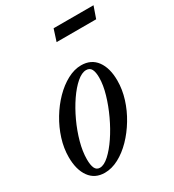

<svg xmlns="http://www.w3.org/2000/svg" viewBox="-187 -879 904 996"><g transform="rotate(-30 264.5 -381.0)"><path d="M146.5 10.5Q87.5 10.5 55.5 -33.8Q23.5 -78 23.5 -153.5Q23.5 -206.5 40.5 -260.5Q57.5 -314.5 87 -363.5Q116.5 -412.5 154.2 -451Q192 -489.5 234 -512Q276 -534.5 317 -534.5Q376.5 -534.5 408.8 -490.8Q441 -447 441 -372Q441 -318.5 424 -264.2Q407 -210 377.2 -160.8Q347.5 -111.5 309.8 -72.8Q272 -34 230 -11.8Q188 10.5 146.5 10.5ZM137 -25Q162 -25 192.5 -52.8Q223 -80.5 253.8 -126Q284.5 -171.5 310 -226Q335.5 -280.5 351.2 -334.5Q367 -388.5 367 -432.5Q367 -465.5 357.8 -482.8Q348.5 -500 327 -500Q301 -500 270.2 -473.5Q239.5 -447 209.2 -402.8Q179 -358.5 154.2 -305.2Q129.5 -252 114.5 -197.5Q99.5 -143 99.5 -96.5Q99.5 -61.5 108.2 -43.2Q117 -25 137 -25ZM267.5 -702 290 -772H529L504.5 -702Z"/></g></svg>

Font: Libre Caslon Condensed
Style: Italic
Weight: 400
Italic angle: -22.583°
Designer: Pablo Impallari, Rodrigo Fuenzalida, Katja Schimmel, Ertekin Erdin
Foundry: Pablo Impallari, Rodrigo Fuenzalida
Version: Version 2.000;gftools[0.9.33]